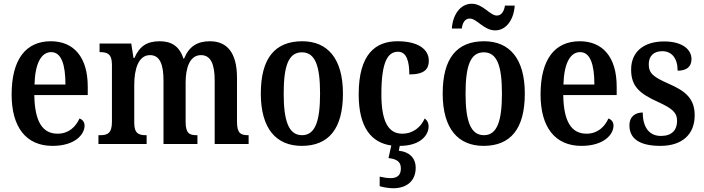

<svg xmlns="http://www.w3.org/2000/svg" viewBox="-20 -768 3755 1024"><path d="M260 10C380 10 431 -51 431 -98C431 -118 419 -131 404 -136C384 -92 347 -55 287 -55C207 -55 165 -119 163 -261H448V-306C448 -464 373 -548 251 -548C118 -548 42 -452 42 -264C42 -91 118 10 260 10ZM329 -317H164C167 -428 199 -490 253 -490C308 -490 329 -422 329 -317Z M505 0H762V-47H759C721 -47 696 -55 696 -113V-315C696 -399 718 -474 780 -474C833 -474 852 -424 852 -338V0H1033V-47H1029C991 -47 970 -56 970 -118V-328C970 -406 992 -474 1052 -474C1105 -474 1125 -424 1125 -338V0H1306V-47H1304C1265 -47 1244 -56 1244 -118V-352C1244 -489 1190 -548 1099 -548C1034 -548 988 -521 962 -456H958C937 -523 892 -548 832 -548C763 -548 724 -521 697 -459H692L680 -536H511V-490H513C552 -490 577 -481 577 -423V-118C577 -56 552 -47 514 -47H505Z M1589 10C1733 10 1809 -81 1809 -269C1809 -457 1726 -548 1592 -548C1446 -548 1371 -457 1371 -269C1371 -81 1454 10 1589 10ZM1591 -47C1519 -47 1493 -124 1493 -269C1493 -415 1518 -489 1590 -489C1662 -489 1687 -415 1687 -269C1687 -124 1662 -47 1591 -47Z M2077 236C2149 236 2197 197 2197 127C2197 73 2161 41 2107 36L2112 10C2223 10 2266 -48 2266 -94C2266 -113 2258 -127 2245 -136C2225 -91 2184 -55 2125 -55C2047 -55 2014 -128 2014 -266C2014 -441 2049 -492 2103 -492C2150 -492 2163 -437 2163 -371C2244 -371 2267 -400 2267 -444C2267 -506 2209 -548 2100 -548C1984 -548 1893 -481 1893 -265C1893 -86 1962 -7 2067 8L2052 75C2091 80 2118 91 2118 130C2118 168 2097 182 2063 182C2047 182 2026 179 2005 174V225C2026 232 2060 236 2077 236Z M2621 -606C2682 -606 2721 -667 2725 -738H2673C2669 -711 2656 -685 2630 -685C2593 -685 2556 -748 2496 -748C2433 -748 2394 -686 2390 -616H2443C2446 -643 2458 -669 2485 -669C2524 -669 2560 -606 2621 -606ZM2559 10C2703 10 2779 -81 2779 -269C2779 -457 2696 -548 2562 -548C2416 -548 2341 -457 2341 -269C2341 -81 2424 10 2559 10ZM2561 -47C2489 -47 2463 -124 2463 -269C2463 -415 2488 -489 2560 -489C2632 -489 2657 -415 2657 -269C2657 -124 2632 -47 2561 -47Z M3081 10C3201 10 3252 -51 3252 -98C3252 -118 3240 -131 3225 -136C3205 -92 3168 -55 3108 -55C3028 -55 2986 -119 2984 -261H3269V-306C3269 -464 3194 -548 3072 -548C2939 -548 2863 -452 2863 -264C2863 -91 2939 10 3081 10ZM3150 -317H2985C2988 -428 3020 -490 3074 -490C3129 -490 3150 -422 3150 -317Z M3502 10C3619 10 3685 -52 3685 -153C3685 -243 3635 -283 3545 -322C3466 -357 3440 -376 3440 -425C3440 -468 3465 -495 3512 -495C3562 -495 3594 -458 3594 -391C3643 -391 3668 -413 3668 -453C3668 -502 3622 -547 3522 -547C3417 -547 3346 -495 3346 -397C3346 -307 3391 -269 3490 -224C3564 -190 3591 -169 3591 -123C3591 -75 3564 -43 3505 -43C3441 -43 3408 -91 3408 -168C3372 -168 3337 -150 3337 -99C3337 -30 3389 10 3502 10Z"/></svg>

Font: Noto Serif Devanagari Condensed SemiBold
Style: Regular
Weight: 600
Width: 3
Designer: Universal Thirst, Indian Type Foundry and the Monotype Design Team
Foundry: Monotype Imaging Inc.
Version: Version 2.004